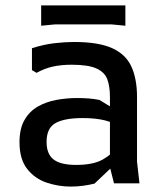

<svg xmlns="http://www.w3.org/2000/svg" viewBox="-20 -677 592 709"><path d="M401 0 386 -59V-319Q386 -357 376.5 -383.5Q367 -410 336.5 -424Q306 -438 244 -438Q208 -438 177 -431.5Q146 -425 115 -408L98 -418V-499Q142 -513 181.5 -517.5Q221 -522 253 -522Q344 -522 394.5 -499Q445 -476 465.5 -430.5Q486 -385 486 -319V-80L495 0ZM241 12Q196 12 152.5 -2.5Q109 -17 80.5 -53Q52 -89 52 -152Q52 -202 70.5 -234Q89 -266 119.5 -283.5Q150 -301 188 -308Q226 -315 264 -315Q286 -315 306.5 -313.5Q327 -312 347 -308L411 -269V-216Q384 -230 353.5 -235.5Q323 -241 285 -241Q218 -241 185 -222.5Q152 -204 152 -153Q152 -108 178 -88Q204 -68 261 -68Q324 -68 359.5 -88Q395 -108 414 -136L429 -94L329 1Q309 6 286.5 9Q264 12 241 12ZM132 -657H443V-582L391 -587H184L132 -582Z"/></svg>

Font: AR One Sans Medium
Style: Regular
Weight: 500
Designer: Niteesh Yadav
Foundry: Niteesh Yadav
Version: Version 1.001;gftools[0.9.33]